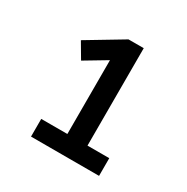

<svg xmlns="http://www.w3.org/2000/svg" viewBox="-108 -799 595 611"><g transform="rotate(30 190.0 -493.5)"><path d="M82 -282V-347H178V-638H211L99 -571L66 -627L196 -705H252V-347H332V-282Z"/></g></svg>

Font: Nunito Sans 12pt ExtraLight 12pt Medium
Style: Regular
Weight: 500
Version: Version 3.101;gftools[0.9.27]